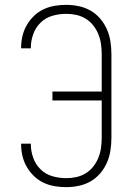

<svg xmlns="http://www.w3.org/2000/svg" viewBox="-20 -763 540 791"><path d="M253 8Q229 8 205 4Q181 0 159 -10.5Q137 -21 119.5 -38Q102 -55 90 -76Q78 -97 72.5 -120.5Q67 -144 67 -168V-171H107V-169Q107 -140 117 -112.5Q127 -85 147.5 -65Q168 -45 196 -37Q224 -29 253 -29Q274 -29 294.5 -33.5Q315 -38 333 -49Q351 -60 364 -76.5Q377 -93 385 -112.5Q393 -132 396 -153Q399 -174 399 -195V-349H196V-386H399V-540Q399 -561 396 -582Q393 -603 385 -622.5Q377 -642 364 -658.5Q351 -675 333 -686Q315 -697 294.5 -701.5Q274 -706 253 -706Q224 -706 196 -698Q168 -690 147.5 -670Q127 -650 117 -622.5Q107 -595 107 -566V-564H67V-567Q67 -591 72.5 -614.5Q78 -638 90 -659Q102 -680 119.5 -697Q137 -714 159 -724.5Q181 -735 205 -739Q229 -743 253 -743Q279 -743 305 -737.5Q331 -732 353.5 -719Q376 -706 393 -686Q410 -666 420.5 -642Q431 -618 435 -592Q439 -566 439 -540V-195Q439 -169 435 -143Q431 -117 420.5 -93Q410 -69 393 -49Q376 -29 353.5 -16Q331 -3 305 2.5Q279 8 253 8Z"/></svg>

Font: Iosevka SS18 Extralight
Style: Regular
Weight: 200
Monospace: yes
Designer: Belleve Invis
Foundry: Belleve Invis
Version: Version 25.1.1; ttfautohint (v1.8.4)